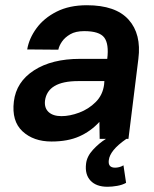

<svg xmlns="http://www.w3.org/2000/svg" viewBox="-20 -531 590 734"><path d="M177 10Q108 10 66 -29Q24 -68 33 -143Q42 -218 110 -262Q178 -306 286 -306H390Q397 -363 378.5 -387.5Q360 -412 302 -412Q269 -412 248.5 -400Q228 -388 217 -372Q206 -356 203 -341L84 -342Q91 -384 119.5 -423Q148 -462 196.5 -486.5Q245 -511 312 -511Q422 -511 471.5 -456Q521 -401 509 -306L471 0H463Q430 23 414 43Q398 63 396 81Q392 110 420 110Q427 110 435.5 108Q444 106 452 101L462 168Q448 176 428 179.5Q408 183 391 183Q348 183 326 159.5Q304 136 309 95Q312 67 335.5 41.5Q359 16 385 0H361L360 -65Q327 -29 283 -9.5Q239 10 177 10ZM215 -87Q247 -87 283 -100.5Q319 -114 346 -141Q373 -168 378 -208L379 -221H279Q162 -221 152 -146Q149 -118 166 -102.5Q183 -87 215 -87Z"/></svg>

Font: Haskoy Bold
Style: Italic
Weight: 700
Designer: Ertekin Erdin
Foundry: Ertekin Erdin
Version: Version 2.000; ttfautohint (v1.8.4.7-5d5b)